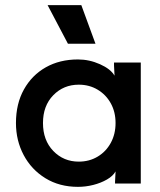

<svg xmlns="http://www.w3.org/2000/svg" viewBox="-20 -713 623 746"><path d="M283 -482Q327 -482 368.5 -463.5Q410 -445 425 -419L423 -459V-470H527V0H427V-7L429 -47Q419 -29 395.5 -15.5Q372 -2 342.5 5.5Q313 13 283 13Q211 13 156.5 -20.5Q102 -54 72 -110.5Q42 -167 42 -235Q42 -310 73 -365.5Q104 -421 158 -451.5Q212 -482 283 -482ZM286 -85Q327 -85 359.5 -104.5Q392 -124 410.5 -158Q429 -192 429 -235Q429 -278 410.5 -311.5Q392 -345 359.5 -364.5Q327 -384 286 -384Q227 -384 187 -343Q147 -302 147 -235Q147 -168 187 -126.5Q227 -85 286 -85ZM296 -693 351 -543H244L165 -693Z"/></svg>

Font: Kreadon Light
Style: Bold
Weight: 600
Designer: Reiya WATANABE
Foundry: StudioGnu
Version: Version 1.003; ttfautohint (v1.8.4.7-5d5b);gftools[0.9.32]